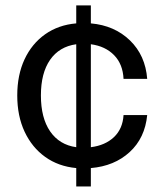

<svg xmlns="http://www.w3.org/2000/svg" viewBox="-20 -670 590 690"><path d="M42 -327Q42 -400.5 68.2 -456.8Q94.5 -513 142.2 -546.8Q190 -580.5 254 -586V-650.5H306.5V-586Q391.5 -578.5 447 -524.8Q502.5 -471 509 -386.5H424Q421.5 -439.5 390 -471.8Q358.5 -504 306.5 -511V-141Q358 -147.5 389.5 -177.2Q421 -207 424 -256.5H509Q501 -174 446 -123.5Q391 -73 306.5 -66V0H254V-66Q190 -72 142.5 -106Q95 -140 68.5 -196.5Q42 -253 42 -327ZM127 -327Q127 -246 160.2 -197.8Q193.5 -149.5 254 -141V-511Q193 -502.5 160 -455Q127 -407.5 127 -327Z"/></svg>

Font: Overused Grotesk
Style: Regular
Weight: 450
Version: Version 0.004